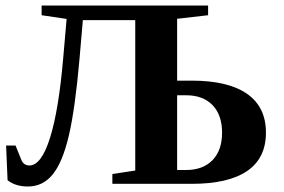

<svg xmlns="http://www.w3.org/2000/svg" viewBox="-20 -675 1043 705"><path d="M795.4 -188Q795.4 -252.9 760.3 -289.1Q725.1 -325.2 663.6 -325.2H630.4V-50.8H663.6Q725.1 -50.8 760.3 -86.9Q795.4 -123 795.4 -188ZM82.5 9.8Q36.6 9.8 7.8 -13.2L2.4 -140.6H37.1L58.6 -87.4Q67.4 -67.4 87.9 -67.4Q131.8 -67.4 163.8 -169.2Q195.8 -271 212.4 -465.3L224.6 -605.5L132.8 -619.1V-654.8H744.1V-619.1L630.4 -606V-378.9H684.6Q817.4 -378.9 887 -330.6Q956.5 -282.2 956.5 -188Q956.5 -94.2 887.5 -47.1Q818.4 0 684.6 0H392.6V-36.1L476.6 -48.8V-601.1H284.2L272 -459Q255.9 -275.9 232.9 -177.7Q210 -79.6 173.8 -34.9Q137.7 9.8 82.5 9.8Z"/></svg>

Font: Tinos
Style: Bold
Weight: 700
Designer: Steve Matteson
Foundry: Monotype Imaging Inc.
Version: Version 1.23